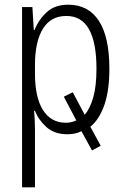

<svg xmlns="http://www.w3.org/2000/svg" viewBox="-20 -562 533 818"><path d="M267 10Q212 10 178 -20.5Q144 -51 129 -90H125Q127 -72 128 -50Q129 -28 129 -8V236H74V-532H118L124 -434H127Q145 -479 179.5 -510.5Q214 -542 271 -542Q356 -542 401 -473.5Q446 -405 446 -269Q446 -176 424.5 -114.5Q403 -53 365 -22L409 59L372 79L327 -3Q302 10 267 10ZM263 -494Q196 -494 162.5 -439Q129 -384 129 -285V-249Q129 -148 162.5 -94Q196 -40 259 -39Q284 -39 305 -49L252 -150L290 -169L341 -73Q364 -100 377.5 -148Q391 -196 391 -269Q391 -494 263 -494Z"/></svg>

Font: Noto Sans Condensed Light
Style: Regular
Weight: 300
Width: 3
Designer: Monotype Design Team
Foundry: Monotype Imaging Inc.
Version: Version 2.013; ttfautohint (v1.8.4.7-5d5b)